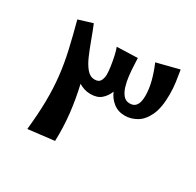

<svg xmlns="http://www.w3.org/2000/svg" viewBox="-142 -783 994 972"><g transform="rotate(30 355.0 -297.5)"><path d="M280 9 128 27Q138 -67 139 -142Q140 -217 132.5 -285Q125 -353 109 -423.5Q93 -494 70 -580L152 -605Q168 -566 183.5 -523.5Q199 -481 215 -444Q231 -407 251 -383.5Q271 -360 297 -360Q322 -360 330.5 -376.5Q339 -393 339 -413Q339 -432 335 -459.5Q331 -487 325 -514.5Q319 -542 312 -560L433 -564Q434 -548 435 -521Q436 -494 439.5 -463.5Q443 -433 451 -406Q459 -379 473.5 -361.5Q488 -344 511 -344Q533 -344 544 -355.5Q555 -367 558.5 -383.5Q562 -400 562 -416Q562 -457 550.5 -501Q539 -545 520 -589L650 -622Q656 -585 660.5 -554Q665 -523 665 -483Q665 -407 644 -362Q623 -317 590 -297.5Q557 -278 521 -278Q481 -278 453 -300.5Q425 -323 412 -355Q400 -325 377.5 -305.5Q355 -286 316 -286Q296 -286 279 -291.5Q262 -297 247 -306Q265 -230 274 -151Q283 -72 280 9Z"/></g></svg>

Font: Marhey
Style: Regular
Weight: 400
Designer: Nur Syamsi & Bustanul Arifin
Foundry: Namelatype
Version: Version 1.000; ttfautohint (v1.8.4.7-5d5b)